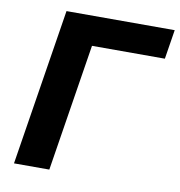

<svg xmlns="http://www.w3.org/2000/svg" viewBox="-80 -778 797 851"><g transform="rotate(10 319.0 -352.5)"><path d="M39 0 151 -705H638L617 -573H289L198 0Z"/></g></svg>

Font: Nunito Sans 10pt ExtraBold
Style: Italic
Weight: 800
Italic angle: -9°
Designer: Vernon Adams
Foundry: Vernon Adams
Version: Version 3.101;gftools[0.9.27]